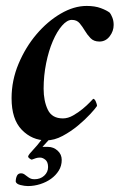

<svg xmlns="http://www.w3.org/2000/svg" viewBox="-20 -467 412 647"><path d="M272 -447Q300 -447 320 -439.5Q340 -432 350 -424Q354 -419 358.5 -408Q363 -397 363 -383Q363 -362 349.5 -344.5Q336 -327 315 -327Q296 -327 285 -338.5Q274 -350 266 -363.5Q258 -377 248.5 -388.5Q239 -400 222 -400Q206 -400 189 -380.5Q172 -361 158 -328.5Q144 -296 135.5 -254Q127 -212 127 -168Q127 -127 141 -97.5Q155 -68 192 -68Q209 -68 226.5 -78Q244 -88 258.5 -100Q273 -112 283 -122.5Q293 -133 294 -134Q299 -134 303 -124.5Q307 -115 307 -110Q302 -102 284.5 -83Q267 -64 243 -44Q219 -24 191 -9Q163 6 136 6Q88 6 53.5 -29.5Q19 -65 19 -136Q19 -196 42.5 -252Q66 -308 103 -351.5Q140 -395 184.5 -421Q229 -447 272 -447ZM115 64Q107 64 101 66Q95 68 87 71Q85 71 79.5 67Q74 63 75 59Q78 52 91.5 38Q105 24 120 4H145L123 28H142Q160 28 174 40.5Q188 53 188 72Q188 92 178 108Q168 124 152 135.5Q136 147 115.5 153.5Q95 160 74 160Q63 160 49 156.5Q35 153 33 145Q33 134 37 125.5Q41 117 51 117Q57 117 61.5 120Q66 123 71 127Q76 131 81.5 134Q87 137 96 137Q116 137 129 125Q142 113 142 96Q142 79 133 71.5Q124 64 115 64Z"/></svg>

Font: Vermiglione SemiBold
Style: Italic
Weight: 600
Italic angle: -11°
Version: Version 1.000